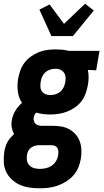

<svg xmlns="http://www.w3.org/2000/svg" viewBox="-43 -795 563 1038"><path d="M172 223Q144 223 116.5 219Q89 215 65 204.5Q41 194 21.5 176Q2 158 -9.5 134.5Q-21 111 -22.5 83Q-24 55 -20 27Q-18 14 -14 0.5Q-10 -13 -3.5 -25.5Q3 -38 12.5 -49Q22 -60 33 -70Q24 -86 20.5 -105.5Q17 -125 21 -145Q25 -171 39.5 -195.5Q54 -220 76 -239Q58 -266 53.5 -300Q49 -334 55 -370Q59 -392 67 -414.5Q75 -437 90 -456.5Q105 -476 125 -490Q145 -504 167 -513Q189 -522 212.5 -525Q236 -528 258 -528Q275 -528 292 -526.5Q309 -525 324 -521L328 -520H495L477 -415L432 -417Q436 -397 436 -376.5Q436 -356 432 -335Q428 -312 420 -289.5Q412 -267 397.5 -248Q383 -229 362.5 -214.5Q342 -200 319.5 -191.5Q297 -183 274 -179.5Q251 -176 229 -176Q209 -176 190 -178.5Q171 -181 153 -186Q147 -180 143.5 -173Q140 -166 139 -159Q138 -150 140 -142Q142 -134 147 -128Q152 -122 160 -119Q168 -116 177 -115H238Q262 -115 286 -111.5Q310 -108 330 -97Q350 -86 365 -69.5Q380 -53 388 -31Q396 -9 397 15Q398 39 394 63Q390 87 380.5 110.5Q371 134 353.5 153.5Q336 173 313.5 187Q291 201 267.5 209Q244 217 220 220Q196 223 172 223ZM229 -281Q243 -281 257.5 -285.5Q272 -290 283.5 -300Q295 -310 301.5 -324Q308 -338 310 -352Q312 -364 311.5 -376.5Q311 -389 305 -399Q299 -409 289 -415Q279 -421 267 -423H256Q242 -423 227.5 -418.5Q213 -414 202 -404Q191 -394 185 -380.5Q179 -367 177 -353Q175 -339 175.5 -325.5Q176 -312 183.5 -301.5Q191 -291 203 -286Q215 -281 229 -281ZM172 118Q188 118 204.5 114.5Q221 111 235.5 101.5Q250 92 259.5 76.5Q269 61 271 45Q273 35 272.5 25.5Q272 16 268.5 7.5Q265 -1 256 -5.5Q247 -10 237 -10H167Q156 -10 144.5 -6.5Q133 -3 124 4Q115 11 109.5 21.5Q104 32 103 43Q100 59 103 74Q106 89 116.5 99.5Q127 110 141.5 114Q156 118 172 118ZM235 -600 170 -743 225 -771 303 -666 417 -775 464 -738 351 -600Z"/></svg>

Font: Iosevka SS18 Extrabold
Style: Italic
Weight: 800
Italic angle: -9°
Monospace: yes
Designer: Belleve Invis
Foundry: Belleve Invis
Version: Version 25.1.1; ttfautohint (v1.8.4)